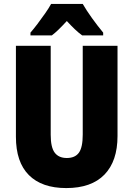

<svg xmlns="http://www.w3.org/2000/svg" viewBox="-20 -947 679 977"><path d="M578 -255Q578 -127 511.5 -58.5Q445 10 317 10Q193 10 127 -56Q61 -122 61 -251V-714H238V-261Q238 -197 258.5 -170Q279 -143 320 -143Q362 -143 381.5 -170Q401 -197 401 -262V-714H578ZM401 -927Q420 -894 448 -855Q476 -816 505 -781V-767H398Q380 -780 361 -798Q342 -816 320 -840Q297 -815 278.5 -797Q260 -779 244 -767H135V-781Q150 -798 170.5 -825Q191 -852 210.5 -880Q230 -908 240 -927Z"/></svg>

Font: Noto Sans Thai Cond Blk
Style: Regular
Weight: 900
Width: 3
Designer: Monotype Design Team
Foundry: Monotype Imaging Inc.
Version: Version 2.002; ttfautohint (v1.8.4.7-5d5b)